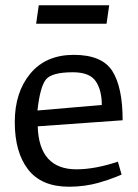

<svg xmlns="http://www.w3.org/2000/svg" viewBox="-20 -698 524 728"><path d="M445 -242 123 -219Q128 -56 270 -56Q340 -56 427 -85L441 -36Q439 -35 423 -28.5Q407 -22 391 -16.5Q375 -11 352 -4.5Q329 2 300.5 6Q272 10 242 10Q137 10 86.5 -55.5Q36 -121 36 -235Q36 -348 95 -419Q154 -490 260 -490Q367 -490 406 -428.5Q445 -367 445 -242ZM122 -279 366 -300Q366 -356 343 -390Q320 -424 256 -424Q177 -424 154.5 -397Q132 -370 122 -279ZM117 -608 127 -678H394L384 -608Z"/></svg>

Font: Enriqueta
Style: Regular
Weight: 400
Designer: Viviana Monsalve, Gustavo Ibarra
Foundry: Viviana Monsalve, Gustavo Ibarra
Version: Version 1.002